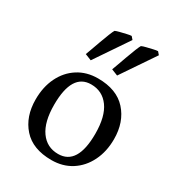

<svg xmlns="http://www.w3.org/2000/svg" viewBox="-169 -793 841 914"><g transform="rotate(30 251.0 -335.5)"><path d="M42 -197Q42 -266 68 -319Q94 -372 141 -402Q188 -432 250 -432Q353 -432 406.5 -372.5Q460 -313 460 -219Q460 -151 433.5 -97.5Q407 -44 360 -14Q313 16 251 16Q148 16 95 -43.5Q42 -103 42 -197ZM131 -219Q131 -125 166.5 -75Q202 -25 264 -25Q370 -25 370 -197Q370 -292 334 -341.5Q298 -391 236 -391Q131 -391 131 -219ZM287 -687 300 -672 176 -489 141 -503Q143 -508 151.5 -531.5Q160 -555 170.5 -584.5Q181 -614 190.5 -637.5Q200 -661 204 -667Q212 -671 228.5 -675Q245 -679 262 -683Q279 -687 287 -687ZM432 -687 445 -672 321 -489 286 -503Q288 -508 296.5 -531.5Q305 -555 315.5 -584.5Q326 -614 335.5 -637.5Q345 -661 349 -667Q357 -671 373.5 -675Q390 -679 407 -683Q424 -687 432 -687Z"/></g></svg>

Font: Buenard
Style: Regular
Weight: 400
Version: Version 2.000